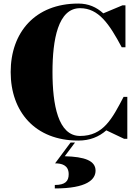

<svg xmlns="http://www.w3.org/2000/svg" viewBox="-20 -780 774 1079"><path d="M695.5 -235.5H674.5C610 -112.5 560.5 -16 430 -16C306 -16 275 -193 275 -375C275 -557 306 -734 430 -734C534.5 -734 594 -645.5 664 -514.5H685V-750H668L560.5 -705C522 -740 477 -760 420 -760C177 -760 40 -597.5 40 -375C40 -152.5 177 10 420 10C485 10 536 -11 577.5 -47.5L677.5 0H695.5ZM366 199C366 238 347 259.5 288 259.5V279C468.5 279 517 229 517 179C517 123 456 101 344 98L401.5 21H376.5L289.5 138C324.5 138 366 146.5 366 199Z"/></svg>

Font: Bodoni* 11pt Fatface
Style: Regular
Weight: 900
Version: Version 2.3